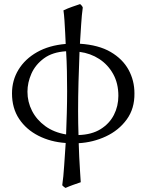

<svg xmlns="http://www.w3.org/2000/svg" viewBox="-20 -688 722 944"><path d="M641 -229Q642 -154 603 -100.5Q564 -47 501 -17.5Q438 12 367 16Q368 45 369.5 82.5Q371 120 373.5 153.5Q376 187 377 208Q359 214 339.5 221Q320 228 302 236Q297 233 294 230.5Q291 228 286 223Q292 182 295.5 126.5Q299 71 303 15Q229 10 169 -20.5Q109 -51 74 -103.5Q39 -156 39 -229Q39 -293 71 -345.5Q103 -398 162 -431.5Q221 -465 303 -472Q302 -495 300.5 -526Q299 -557 297 -587Q295 -617 292 -637Q313 -647 334.5 -654.5Q356 -662 374 -668Q384 -660 387 -651Q382 -616 379 -567Q376 -518 373 -473Q465 -467 524 -432.5Q583 -398 612 -345Q641 -292 641 -229ZM371 -433Q368 -360 366 -286Q364 -212 364 -141Q364 -111 364.5 -82Q365 -53 366 -24Q431 -26 474.5 -53Q518 -80 540 -123Q562 -166 562 -217Q562 -278 536.5 -324Q511 -370 468 -398Q425 -426 371 -433ZM115 -237Q115 -187 137.5 -143Q160 -99 202.5 -68Q245 -37 305 -27Q307 -79 308.5 -133Q310 -187 310 -240Q310 -289 309 -338.5Q308 -388 305 -436Q238 -432 196 -401Q154 -370 134.5 -326Q115 -282 115 -237Z"/></svg>

Font: ChillKai
Style: Regular
Weight: 400
Designer: ChillType
Foundry: 寒蝉字型
Version: Version 2.000